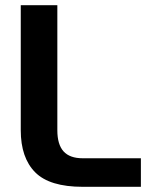

<svg xmlns="http://www.w3.org/2000/svg" viewBox="-20 -720 588 740"><path d="M60 -218V-700H201V-218Q201 -163 225 -136.5Q249 -110 299 -110H523V0H299Q171 0 115.5 -56Q60 -112 60 -218Z"/></svg>

Font: KoHo
Style: Bold
Weight: 700
Designer: Cadson Demak & Katatrad Team
Foundry: Cadson Demak Co.,Ltd.
Version: Version 1.000; ttfautohint (v1.6)